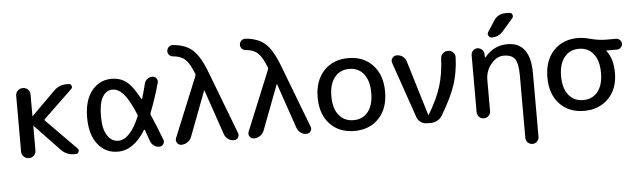

<svg xmlns="http://www.w3.org/2000/svg" viewBox="-56 -980 4695 1418"><g transform="rotate(-5 2292.0 -270.5)"><path d="M72.3 -52.7V-466.8Q72.3 -489.3 87.9 -504.4Q103.5 -519.5 126 -519.5Q148.4 -519.5 163.6 -504.4Q178.7 -489.3 178.7 -466.8V-306.6L179.7 -305.7L180.7 -306.6L355.5 -480.5Q395.5 -520.5 452.1 -519.5H464.8Q480.5 -519.5 486.3 -505.9Q492.2 -492.2 481.4 -481.4L268.6 -277.3Q262.7 -271.5 268.6 -264.6L490.2 -40Q501 -29.3 495.1 -14.6Q489.3 0 472.7 0H460.9Q404.3 0 365.2 -41L180.7 -234.4Q180.7 -235.4 179.7 -235.4L178.7 -234.4V-52.7Q178.7 -30.3 163.6 -15.1Q148.4 0 126 0Q103.5 0 87.9 -15.6Q72.3 -31.2 72.3 -52.7Z M785.2 -450.2Q737.3 -450.2 710 -403.3Q682.6 -356.4 682.6 -259.8Q682.6 -166 714.4 -118.2Q746.1 -70.3 794.9 -70.3Q881.8 -70.3 952.1 -236.3Q955.1 -244.1 952.1 -251Q904.3 -364.3 865.7 -407.2Q827.1 -450.2 785.2 -450.2ZM785.2 9.8Q694.3 9.8 637.2 -61.5Q580.1 -132.8 580.1 -259.8Q580.1 -387.7 637.2 -459Q694.3 -530.3 785.2 -530.3Q846.7 -530.3 892.1 -496.6Q937.5 -462.9 991.2 -363.3Q992.2 -361.3 994.1 -361.8Q996.1 -362.3 997.1 -364.3Q1013.7 -419.9 1026.4 -471.7Q1031.2 -493.2 1047.9 -506.3Q1064.5 -519.5 1085.9 -519.5Q1104.5 -519.5 1115.7 -504.9Q1127 -490.2 1122.1 -471.7Q1087.9 -349.6 1049.8 -254.9Q1046.9 -247.1 1049.8 -239.3Q1089.8 -147.5 1127 -48.8Q1133.8 -32.2 1123 -16.1Q1112.3 0 1092.8 0Q1069.3 0 1051.8 -13.7Q1034.2 -27.3 1026.4 -48.8Q1024.4 -54.7 997.1 -132.8Q996.1 -134.8 994.1 -134.8Q992.2 -134.8 990.2 -132.8Q902.3 9.8 785.2 9.8Z M1220.7 -51.8 1403.3 -497.1Q1407.2 -505.9 1404.3 -512.7Q1374 -590.8 1341.8 -621.1Q1309.6 -651.4 1250 -656.2Q1234.4 -657.2 1223.1 -669.4Q1211.9 -681.6 1212.9 -699.2Q1213.9 -715.8 1226.6 -728Q1239.3 -740.2 1255.9 -739.3Q1350.6 -732.4 1404.8 -683.1Q1459 -633.8 1504.9 -509.8L1680.7 -49.8Q1687.5 -32.2 1676.8 -16.1Q1666 0 1645.5 0Q1621.1 0 1602.1 -14.2Q1583 -28.3 1575.2 -50.8L1460.9 -383.8Q1460.9 -384.8 1460 -384.8Q1458 -384.8 1458 -383.8L1332 -51.8Q1323.2 -28.3 1302.2 -14.2Q1281.2 0 1255.9 0Q1236.3 0 1225.1 -16.6Q1213.9 -33.2 1220.7 -51.8Z M1758.8 -51.8 1941.4 -497.1Q1945.3 -505.9 1942.4 -512.7Q1912.1 -590.8 1879.9 -621.1Q1847.7 -651.4 1788.1 -656.2Q1772.5 -657.2 1761.2 -669.4Q1750 -681.6 1751 -699.2Q1752 -715.8 1764.6 -728Q1777.3 -740.2 1793.9 -739.3Q1888.7 -732.4 1942.9 -683.1Q1997.1 -633.8 2043 -509.8L2218.8 -49.8Q2225.6 -32.2 2214.8 -16.1Q2204.1 0 2183.6 0Q2159.2 0 2140.1 -14.2Q2121.1 -28.3 2113.3 -50.8L1999 -383.8Q1999 -384.8 1998 -384.8Q1996.1 -384.8 1996.1 -383.8L1870.1 -51.8Q1861.3 -28.3 1840.3 -14.2Q1819.3 0 1793.9 0Q1774.4 0 1763.2 -16.6Q1752 -33.2 1758.8 -51.8Z M2647 -399.9Q2607.4 -450.2 2539.1 -450.2Q2470.7 -450.2 2430.7 -399.9Q2390.6 -349.6 2390.6 -259.8Q2390.6 -169.9 2430.7 -120.1Q2470.7 -70.3 2539.1 -70.3Q2607.4 -70.3 2647 -120.1Q2686.5 -169.9 2686.5 -259.8Q2686.5 -349.6 2647 -399.9ZM2720.7 -63Q2652.3 9.8 2539.1 9.8Q2425.8 9.8 2357.4 -63Q2289.1 -135.7 2289.1 -259.8Q2289.1 -383.8 2357.4 -457Q2425.8 -530.3 2539.1 -530.3Q2652.3 -530.3 2720.7 -457Q2789.1 -383.8 2789.1 -259.8Q2789.1 -135.7 2720.7 -63Z M3002 -53.7 2859.4 -466.8Q2852.5 -485.4 2864.7 -502.4Q2877 -519.5 2897.5 -519.5Q2922.9 -519.5 2942.4 -504.9Q2961.9 -490.2 2968.8 -465.8L3091.8 -60.5Q3091.8 -59.6 3092.8 -59.6Q3094.7 -59.6 3094.7 -60.5Q3161.1 -170.9 3189.5 -261.7Q3217.8 -352.5 3222.7 -466.8Q3223.6 -489.3 3239.3 -504.4Q3254.9 -519.5 3277.3 -519.5Q3299.8 -519.5 3315.4 -504.4Q3331.1 -489.3 3330.1 -466.8Q3326.2 -356.4 3295.9 -264.6Q3265.6 -172.9 3190.4 -47.9Q3177.7 -25.4 3154.3 -12.7Q3130.9 0 3104.5 0H3078.1Q3052.7 0 3031.2 -14.6Q3009.8 -29.3 3002 -53.7Z M3449.2 -49.8V-471.7Q3449.2 -491.2 3462.9 -505.4Q3476.6 -519.5 3495.6 -519.5Q3514.6 -519.5 3529.3 -505.9Q3543.9 -492.2 3544.9 -471.7L3545.9 -446.3Q3545.9 -445.3 3546.9 -445.3Q3547.9 -445.3 3548.8 -446.3Q3616.2 -530.3 3718.8 -530.3Q3888.7 -530.3 3888.7 -299.8V170.9Q3888.7 190.4 3874.5 205.1Q3860.4 219.7 3840.3 219.7Q3820.3 219.7 3805.7 205.6Q3791 191.4 3791 170.9V-290Q3791 -380.9 3767.6 -414.6Q3744.1 -448.2 3683.6 -448.2Q3632.8 -448.2 3590.8 -397.5Q3548.8 -346.7 3548.8 -280.3V-49.8Q3548.8 -28.3 3534.2 -14.2Q3519.5 0 3498.5 0Q3477.5 0 3463.4 -14.6Q3449.2 -29.3 3449.2 -49.8ZM3752 -759.8Q3768.6 -759.8 3775.4 -745.1Q3782.2 -730.5 3770.5 -716.8L3692.4 -627Q3660.2 -589.8 3609.4 -589.8Q3593.8 -589.8 3585.4 -604Q3577.1 -618.2 3585.9 -631.8L3637.7 -711.9Q3668 -759.8 3725.6 -759.8Z M4350.1 -399.9Q4310.5 -450.2 4242.2 -450.2Q4173.8 -450.2 4133.8 -399.9Q4093.8 -349.6 4093.8 -259.8Q4093.8 -169.9 4133.8 -120.1Q4173.8 -70.3 4242.2 -70.3Q4310.5 -70.3 4350.1 -120.1Q4389.6 -169.9 4389.6 -259.8Q4389.6 -349.6 4350.1 -399.9ZM4242.2 9.8Q4128.9 9.8 4060.5 -63Q3992.2 -135.7 3992.2 -259.8Q3992.2 -383.8 4060.5 -457Q4128.9 -530.3 4242.2 -530.3Q4283.2 -530.3 4338.4 -515.1Q4393.6 -500 4452.1 -500H4522.5Q4539.1 -500 4550.8 -487.8Q4562.5 -475.6 4562.5 -460Q4562.5 -444.3 4550.8 -432.1Q4539.1 -419.9 4522.5 -419.9H4443.4Q4442.4 -419.9 4442.4 -418.9Q4442.4 -418 4442.9 -418Q4443.4 -418 4443.4 -417Q4492.2 -356.4 4492.2 -250Q4492.2 -131.8 4422.4 -61Q4352.5 9.8 4242.2 9.8Z"/></g></svg>

Font: Rounded Mgen+ 2p medium
Style: Regular
Weight: 500
Designer: [Source Han Sans]
Ryoko NISHIZUKA  (kana & ideographs); Paul D. Hunt (Latin, Greek & Cyrillic); Wenlong ZHANG  (bopomofo
Version: Version 1.059.20150602